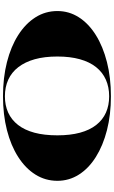

<svg xmlns="http://www.w3.org/2000/svg" viewBox="247 -1010 778 1313"><g transform="rotate(90 636.5 -354.0)"><path d="M639 -723Q765 -723 870.5 -696Q976 -669 1054 -620Q1132 -571 1174.5 -504Q1217 -437 1217 -357Q1217 -275 1174.5 -207Q1132 -139 1054 -89Q976 -39 870.5 -12Q765 15 639 15Q512 15 405.5 -12Q299 -39 220.5 -89Q142 -139 99 -207Q56 -275 56 -357Q56 -437 99 -504Q142 -571 220.5 -620Q299 -669 405.5 -696Q512 -723 639 -723ZM639 -711Q576 -711 525.5 -688.5Q475 -666 439.5 -621.5Q404 -577 385.5 -510.5Q367 -444 367 -357Q367 -269 385.5 -202.5Q404 -136 439.5 -90Q475 -44 525.5 -21Q576 2 639 2Q701 2 750.5 -20.5Q800 -43 835 -88Q870 -133 888 -200Q906 -267 906 -357Q906 -445 888 -511.5Q870 -578 835 -622.5Q800 -667 750.5 -689Q701 -711 639 -711Z"/></g></svg>

Font: Kalnia Expanded Medium
Style: Regular
Weight: 500
Width: 7
Designer: Frida Medrano
Foundry: Frida Medrano
Version: Version 1.105